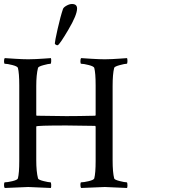

<svg xmlns="http://www.w3.org/2000/svg" viewBox="-193 -937 903 960"><path d="M167 -917Q192.4 -917 192.4 -894.5Q192.4 -862.3 148.9 -788.6Q105.5 -714.8 95.7 -710.9H92.8Q89.8 -710.9 85.4 -713.9Q81.1 -716.8 81.1 -719.7Q81.1 -729.5 95.2 -792.5Q109.4 -855.5 122.1 -892.6Q125 -900.4 139.6 -908.7Q154.3 -917 167 -917ZM285.2 -131.8V-303.7Q285.2 -303.7 283.2 -307.6Q191.4 -309.6 138.7 -309.6Q-11.7 -309.6 -11.7 -304.7V-135.7Q-11.7 -79.1 -2.9 -44.9Q-1 -38.1 24.4 -31.7Q49.8 -25.4 59.6 -25.4Q62.5 -25.4 63 -13.7Q63.5 -2 61.5 2.9Q-36.1 -2 -51.8 -2Q-56.6 -2 -168.9 2.9Q-172.9 -1 -172.9 -11.7Q-172.9 -25.4 -168.9 -25.4Q-156.2 -25.4 -131.3 -31.2Q-106.4 -37.1 -103.5 -44.9Q-96.7 -71.3 -96.7 -131.8V-510.7Q-96.7 -571.3 -103.5 -597.7Q-106.4 -605.5 -131.3 -611.8Q-156.2 -618.2 -168.9 -618.2Q-172.9 -618.2 -172.9 -630.9Q-172.9 -642.6 -168.9 -646.5Q-156.2 -645.5 -117.2 -643.1Q-78.1 -640.6 -51.8 -640.6Q-32.2 -640.6 -13.7 -641.6Q4.9 -642.6 26.4 -644Q47.9 -645.5 61.5 -646.5Q63.5 -642.6 63 -630.4Q62.5 -618.2 59.6 -618.2Q49.8 -618.2 24.4 -611.3Q-1 -604.5 -2.9 -597.7Q-11.7 -563.5 -11.7 -506.8V-361.3L-9.8 -358.4Q85.9 -356.4 138.7 -356.4Q195.3 -356.4 283.2 -358.4Q285.2 -360.4 285.2 -362.3V-510.7Q285.2 -571.3 278.3 -597.7Q275.4 -605.5 250.5 -611.8Q225.6 -618.2 212.9 -618.2Q209 -618.2 209 -630.4Q209 -642.6 212.9 -646.5Q224.6 -645.5 264.6 -643.1Q304.7 -640.6 331.1 -640.6Q349.6 -640.6 368.2 -641.6Q386.7 -642.6 407.7 -644Q428.7 -645.5 442.4 -646.5Q444.3 -640.6 444.3 -631.8Q444.3 -618.2 440.4 -618.2Q430.7 -618.2 405.3 -611.3Q379.9 -604.5 377.9 -597.7Q370.1 -567.4 370.1 -506.8V-135.7Q370.1 -75.2 377.9 -44.9Q379.9 -38.1 405.3 -31.7Q430.7 -25.4 440.4 -25.4Q444.3 -25.4 444.3 -10.7Q444.3 -2.9 442.4 2.9Q344.7 -2 331.1 -2Q325.2 -2 212.9 2.9Q209 -1 209 -13.2Q209 -25.4 212.9 -25.4Q225.6 -25.4 250.5 -31.2Q275.4 -37.1 278.3 -44.9Q285.2 -71.3 285.2 -131.8Z"/></svg>

Font: Crimson Text
Style: Regular
Weight: 400
Version: Version 0.13